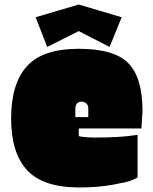

<svg xmlns="http://www.w3.org/2000/svg" viewBox="-20 -816 676 846"><path d="M608 -327 603 -250H327V-216Q352 -210 400 -210Q502 -210 565 -219L586 -222V-34Q578 -29 560.5 -21.5Q543 -14 477 -2Q411 10 330 10Q170 10 99.5 -66Q29 -142 29 -294.5Q29 -447 98.5 -524Q168 -601 326 -601Q484 -601 546 -537Q608 -473 608 -327ZM312 -339V-300H369V-339Q369 -352 360.5 -360Q352 -368 339.5 -368Q327 -368 319.5 -360Q312 -352 312 -339ZM463 -609 327 -679 188 -609 137 -740 327 -796 516 -740Z"/></svg>

Font: Erica One
Style: Regular
Weight: 400
Designer: Miguel Hernandez
Foundry: Miguel Hernandez
Version: Version 1.003